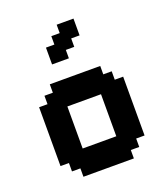

<svg xmlns="http://www.w3.org/2000/svg" viewBox="-120 -713 684 795"><g transform="rotate(-20 222.0 -315.0)"><path d="M148.1 -555.6H185.2V-592.6H222.2V-629.6H296.3V-555.6H259.3V-518.5H222.2V-481.5H148.1ZM148.1 -111.1H296.3V-296.3H148.1ZM74.1 -74.1H37V-333.3H74.1V-370.4H111.1V-407.4H333.3V-370.4H370.4V-333.3H407.4V-74.1H370.4V-37H333.3V0H111.1V-37H74.1Z"/></g></svg>

Font: Jersey 15
Style: Regular
Weight: 400
Designer: Sarah Cadigan-Fried
Version: Version 1.001; ttfautohint (v1.8.4.7-5d5b)